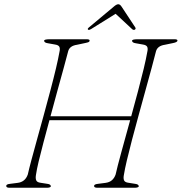

<svg xmlns="http://www.w3.org/2000/svg" viewBox="-20 -885 856 905"><path d="M150 -63.5Q146.5 -45.5 150.5 -35.5Q154.5 -25.5 171 -23.5L203 -18.5Q219.5 -16.5 219.5 -7Q219.5 -3.5 214 -1.8Q208.5 0 201.5 0H25Q9.5 0 9.5 -8Q8 -16.5 27.5 -18.5L62.5 -23Q98.5 -27 111 -62.5Q116.5 -87.5 128.2 -131.2Q140 -175 155.2 -230Q170.5 -285 186.8 -344.5Q203 -404 218 -460.5Q233 -517 244 -563.5Q255 -610 260 -639Q264 -655.5 260 -664Q256 -672.5 240 -675L206.5 -681Q188 -683.5 188 -693Q188 -700 214.5 -700H388Q402.5 -700 402.5 -694Q402.5 -689 398 -686.8Q393.5 -684.5 380.5 -682L343 -674Q308.5 -669 301.5 -644Q293.5 -613 280 -563.8Q266.5 -514.5 250.2 -455.8Q234 -397 218 -337H598.5Q615 -397 630.5 -455.2Q646 -513.5 657.5 -561.5Q669 -609.5 674 -639Q678 -655.5 674 -664Q670 -672.5 654 -675L620.5 -681Q602.5 -683.5 602.5 -693Q602.5 -700 628.5 -700H802.5Q816.5 -700 816.5 -694Q816.5 -686 795.5 -682L757 -674Q723 -669 715.5 -644Q708 -613.5 694.8 -565.2Q681.5 -517 665.8 -459.5Q650 -402 633.5 -342Q617 -282 602.5 -227Q588 -172 578 -129.2Q568 -86.5 564.5 -63.5Q560.5 -45.5 564.5 -35.5Q568.5 -25.5 585.5 -23.5L617 -18.5Q634 -16.5 634 -7Q634 -3.5 628.2 -1.8Q622.5 0 615.5 0H439.5Q423.5 0 423.5 -8Q422.5 -16.5 442 -18.5L477 -23Q496 -25.5 507.5 -35.5Q519 -45.5 525 -62.5Q532.5 -97 551.8 -167.2Q571 -237.5 593.5 -318.5H213Q198 -263.5 184.8 -213.2Q171.5 -163 162.2 -124Q153 -85 150 -63.5ZM615 -745Q609.5 -742 603 -747.5L525 -820L408.5 -747.5Q399 -742 395.5 -745Q390.5 -749 399.5 -756L515.5 -853Q529 -865 537.5 -865Q546 -865 553.5 -853L617.5 -756Q622 -749 615 -745Z"/></svg>

Font: Fraunces 9pt Thin
Style: Italic
Weight: 100
Italic angle: -16°
Version: Version 1.000;[b76b70a41]